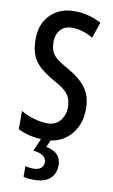

<svg xmlns="http://www.w3.org/2000/svg" viewBox="-104 -776 627 1069"><g transform="rotate(10 210.0 -242.0)"><path d="M385 -200Q385 -138 360.5 -91Q336 -44 292.5 -17Q249 10 190 10Q146 10 108 2Q70 -6 36 -23V-126Q72 -105 112 -94Q152 -83 186 -83Q233 -83 258.5 -114.5Q284 -146 284 -190Q284 -221 274.5 -243.5Q265 -266 242 -285Q219 -304 178 -326Q136 -350 105 -376Q74 -402 57.5 -439Q41 -476 41 -532Q40 -589 63.5 -632.5Q87 -676 130 -700.5Q173 -725 229 -724Q272 -724 310.5 -713.5Q349 -703 380 -686L350 -596Q288 -631 232 -631Q189 -631 165.5 -604.5Q142 -578 142 -537Q142 -504 151.5 -482Q161 -460 184 -442Q207 -424 249 -401Q317 -363 351 -316Q385 -269 385 -200ZM289 135Q289 186 257.5 213Q226 240 169 240Q131 240 108 233V173Q129 179 153 179Q182 179 196.5 166.5Q211 154 211 134Q211 110 191.5 97Q172 84 137 80L171 0H225L204 47Q289 64 289 135Z"/></g></svg>

Font: Noto Sans Thai ExtCond Med
Style: Regular
Weight: 500
Width: 2
Designer: Monotype Design Team
Foundry: Monotype Imaging Inc.
Version: Version 2.002; ttfautohint (v1.8.4.7-5d5b)